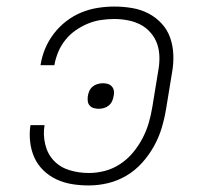

<svg xmlns="http://www.w3.org/2000/svg" viewBox="-20 -558 640 586"><path d="M251 8Q225 8 200 4Q175 0 152.5 -10.5Q130 -21 112.5 -38Q95 -55 85 -77Q75 -99 72 -125Q69 -151 73 -176H116Q111 -147 118 -117.5Q125 -88 144.5 -67.5Q164 -47 192.5 -38.5Q221 -30 251 -30Q276 -30 300.5 -36.5Q325 -43 347 -57.5Q369 -72 386 -92.5Q403 -113 415 -136Q427 -159 434 -183Q441 -207 445 -232L463 -342Q467 -363 466.5 -384.5Q466 -406 459.5 -424.5Q453 -443 439.5 -458.5Q426 -474 408.5 -483Q391 -492 370.5 -496Q350 -500 329 -500Q309 -500 288.5 -497Q268 -494 248.5 -486Q229 -478 211 -465.5Q193 -453 179.5 -436Q166 -419 158 -400Q150 -381 146 -360Q146 -360 146 -360Q146 -360 146 -359H103Q104 -360 104 -360Q104 -360 104 -361Q108 -386 118 -410Q128 -434 144.5 -455.5Q161 -477 182.5 -493.5Q204 -510 228.5 -520Q253 -530 278.5 -534Q304 -538 329 -538Q356 -538 383 -533.5Q410 -529 433 -517Q456 -505 473.5 -486Q491 -467 499.5 -442.5Q508 -418 509 -390.5Q510 -363 505 -336L487 -226Q482 -196 473.5 -167.5Q465 -139 450 -112Q435 -85 414 -61.5Q393 -38 366 -22Q339 -6 309.5 1Q280 8 251 8ZM282 -226Q274 -226 266.5 -228Q259 -230 254 -235.5Q249 -241 248 -248.5Q247 -256 248 -264Q249 -272 252.5 -280Q256 -288 262.5 -293.5Q269 -299 277.5 -301.5Q286 -304 294 -304Q301 -304 308.5 -302Q316 -300 321 -294.5Q326 -289 327.5 -281.5Q329 -274 327 -266Q326 -258 322.5 -250Q319 -242 312.5 -236.5Q306 -231 298 -228.5Q290 -226 282 -226Z"/></svg>

Font: Iosevka Slab XLtExObl
Style: Regular
Weight: 200
Width: 7
Italic angle: -9°
Monospace: yes
Designer: Belleve Invis
Foundry: Belleve Invis
Version: Version 11.1.1; ttfautohint (v1.8.3)